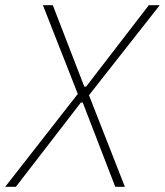

<svg xmlns="http://www.w3.org/2000/svg" viewBox="-48 -718 634 738"><path d="M432 0H395L270 -324H263L13 0H-28L251 -357L117 -698H155L276 -385H283L524 -698H566L294 -352Z"/></svg>

Font: IBM Plex Sans Cond ExtLt
Style: Italic
Weight: 200
Width: 3
Italic angle: -11°
Designer: Mike Abbink, Paul van der Laan, Pieter van Rosmalen
Foundry: Bold Monday
Version: Version 1.3